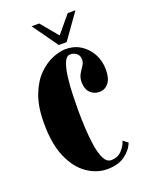

<svg xmlns="http://www.w3.org/2000/svg" viewBox="-131 -738 628 816"><g transform="rotate(-20 183.0 -329.5)"><path d="M211 11Q163.5 11 120.5 -18.8Q77.5 -48.5 50.8 -109.2Q24 -170 24 -263.5Q24 -339.5 43.8 -390.5Q63.5 -441.5 94.2 -472Q125 -502.5 158.2 -516Q191.5 -529.5 218.5 -529.5Q256.5 -529.5 286 -510.5Q315.5 -491.5 332.5 -459.8Q349.5 -428 349.5 -389.5Q349.5 -349 333.2 -329Q317 -309 292.5 -309Q267 -309 250.5 -326Q234 -343 234 -373.5Q234 -394.5 242.8 -409.5Q251.5 -424.5 260.2 -437Q269 -449.5 269 -463Q269 -483 256.8 -492.2Q244.5 -501.5 228.5 -501.5Q211.5 -501.5 201.5 -477.5Q191.5 -453.5 186.8 -416.2Q182 -379 180.8 -339Q179.5 -299 179.5 -267.5Q179.5 -227 181.8 -183.8Q184 -140.5 190 -103.2Q196 -66 208 -42.8Q220 -19.5 239.5 -19.5Q270 -19.5 288.5 -40Q307 -60.5 312.5 -81L334 -64.5Q323 -34.5 292.2 -11.8Q261.5 11 211 11ZM197 -555.5 115.5 -670H150L214.5 -592.5L279 -670H314L232.5 -555.5Z"/></g></svg>

Font: Imbue 50pt Black
Style: Regular
Weight: 900
Designer: Tyler Finck
Foundry: Etcetera Type Company
Version: Version 1.102; ttfautohint (v1.8.3)